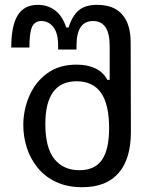

<svg xmlns="http://www.w3.org/2000/svg" viewBox="-20 -780 642 800"><path d="M323.2 0Q259.8 0 213.4 -22Q167 -43.9 136.7 -81.3Q106.4 -118.7 91.8 -164.6Q77.1 -210.4 77.1 -258.8Q77.1 -322.3 102.1 -380.1Q127 -438 176.5 -474.4Q226.1 -510.7 299.3 -510.7Q344.7 -510.7 377.4 -495.1Q410.2 -479.5 427.2 -447.3H437V-588.4Q437 -692.4 367.7 -692.4Q298.8 -692.4 298.8 -589.8V-573.7H222.2V-590.8Q222.2 -641.6 202.4 -667Q182.6 -692.4 152.3 -692.4Q125 -692.4 113.8 -668.5Q102.5 -644.5 102.5 -582H26.9Q26.9 -673.3 54 -716.6Q81.1 -759.8 137.2 -759.8Q178.7 -759.8 209.5 -736.8Q240.2 -713.9 255.9 -665.5H265.6Q281.2 -714.4 308.3 -737.1Q335.4 -759.8 384.8 -759.8Q454.1 -759.8 489.3 -719.5Q524.4 -679.2 524.4 -603.5L525.4 -232.9Q525.9 -119.1 474.6 -59.6Q423.3 0 323.2 0ZM311 -70.8Q375 -70.8 404.8 -113.8Q434.6 -156.7 434.6 -246.6Q434.6 -345.7 400.6 -393.6Q366.7 -441.4 299.3 -441.4Q168.9 -441.4 168.9 -262.7Q168.9 -165 206.3 -117.9Q243.7 -70.8 311 -70.8Z"/></svg>

Font: Vazir Code Hack
Style: Code-Hack
Weight: 400
Foundry: DejaVu fonts team - Redesigned by Saber Rastikerdar
Version: Version 1.1.2